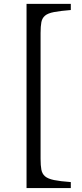

<svg xmlns="http://www.w3.org/2000/svg" viewBox="-20 -765 422 989"><path d="M116.7 203.6V-745.1H344.7V-713.4Q290.5 -709 258.5 -702.9Q226.6 -696.8 211.9 -684.3Q197.3 -671.9 193.1 -650.9Q189 -629.9 189 -594.7V52.7Q189 87.9 193.1 109.1Q197.3 130.4 211.9 143.1Q226.6 155.8 258.1 162.4Q289.6 168.9 344.7 172.9V203.6Z"/></svg>

Font: Kurinto Seri
Style: Regular
Weight: 400
Designer: Kurinto was developed by Clint Goss from a range of fonts that are compatible with the SIL Open Font License Version 1.1
Foundry: Clinton F. Goss
Version: Version 2.196; July 25, 2020